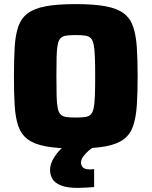

<svg xmlns="http://www.w3.org/2000/svg" viewBox="-20 -716 739 936"><path d="M349 8Q260 8 203.5 -2.5Q147 -13 115 -37Q83 -61 69 -102Q55 -143 51.5 -202.5Q48 -262 48 -344Q48 -426 51.5 -485.5Q55 -545 69 -586Q83 -627 115 -651Q147 -675 203.5 -685.5Q260 -696 349 -696Q438 -696 494.5 -685.5Q551 -675 583 -651Q615 -627 629 -586Q643 -545 647 -485.5Q651 -426 651 -344Q651 -262 647 -202.5Q643 -143 629 -102Q615 -61 583 -37Q551 -13 494.5 -2.5Q438 8 349 8ZM349 -143Q377 -143 394.5 -145.5Q412 -148 422 -157.5Q432 -167 436.5 -188.5Q441 -210 442.5 -247.5Q444 -285 444 -344Q444 -403 442.5 -440.5Q441 -478 436.5 -499.5Q432 -521 422 -530.5Q412 -540 394.5 -542.5Q377 -545 349 -545Q321 -545 303.5 -542.5Q286 -540 276 -530.5Q266 -521 261.5 -499.5Q257 -478 256 -440.5Q255 -403 255 -344Q255 -285 256 -247.5Q257 -210 261.5 -188.5Q266 -167 276 -157.5Q286 -148 303.5 -145.5Q321 -143 349 -143ZM360 200Q307 200 277 188Q247 176 235.5 156Q224 136 224 113Q224 82 245 49.5Q266 17 299 -10L438 0Q425 7 410.5 20Q396 33 385.5 47.5Q375 62 375 76Q375 90 384 100Q393 110 422 110Q424 110 428 109.5Q432 109 439 108V196Q423 197 401 198.5Q379 200 360 200Z"/></svg>

Font: Saira Thin ExtraBold
Style: Regular
Weight: 800
Version: Version 1.101